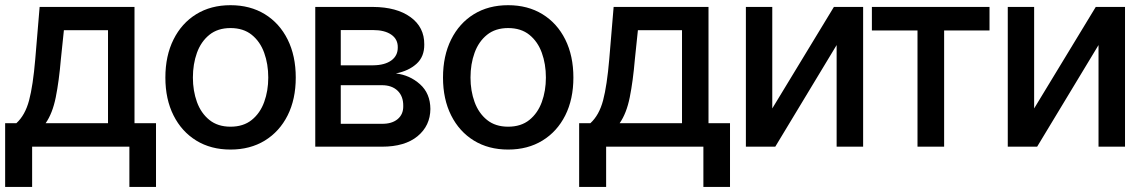

<svg xmlns="http://www.w3.org/2000/svg" viewBox="-23 -573 4465 750"><path d="M-2.9 157.2V-91.8H41Q75.2 -123 90.6 -180.9Q106 -238.8 114.7 -341.8L131.8 -545.9H502.4V-91.8H586.4V157.2H482.4V0H102.5V157.2ZM155.3 -91.8H398.9V-455.1H226.6L214.8 -341.8Q207.5 -255.9 194.8 -192.9Q182.1 -129.9 155.3 -91.8Z M877.4 11.2Q800.8 11.2 743.7 -23.9Q686.5 -59.1 654.8 -122.3Q623 -185.5 623 -270Q623 -355 654.8 -418.7Q686.5 -482.4 743.7 -517.6Q800.8 -552.7 877.4 -552.7Q954.1 -552.7 1011.5 -517.6Q1068.8 -482.4 1100.6 -418.7Q1132.3 -355 1132.3 -270Q1132.3 -185.5 1100.6 -122.3Q1068.8 -59.1 1011.5 -23.9Q954.1 11.2 877.4 11.2ZM877.4 -78.1Q927.7 -78.1 960.4 -104.5Q993.2 -130.9 1009 -174.6Q1024.9 -218.3 1024.9 -270Q1024.9 -322.8 1009 -366.7Q993.2 -410.6 960.4 -437Q927.7 -463.4 877.4 -463.4Q827.6 -463.4 794.9 -437Q762.2 -410.6 746.3 -366.7Q730.5 -322.8 730.5 -270Q730.5 -218.3 746.3 -174.6Q762.2 -130.9 794.9 -104.5Q827.6 -78.1 877.4 -78.1Z M1208.5 0V-545.9H1434.1Q1526.4 -545.4 1580.6 -506.1Q1634.8 -466.8 1634.3 -399.4Q1634.8 -351.6 1604 -323.7Q1573.2 -295.9 1523.4 -286.1Q1577.6 -279.8 1617.7 -243.9Q1657.7 -208 1658.2 -147.5Q1657.7 -82 1608.2 -41Q1558.6 0 1468.8 0ZM1308.1 -317.9H1435.1Q1480 -318.4 1505.6 -336.9Q1531.2 -355.5 1530.8 -388.2Q1531.2 -419.9 1505.4 -437.7Q1479.5 -455.6 1434.1 -455.6H1308.1ZM1308.1 -89.4H1468.8Q1507.8 -88.9 1530.3 -107.7Q1552.7 -126.5 1552.2 -158.7Q1552.7 -196.8 1530.3 -218.5Q1507.8 -240.2 1468.8 -240.2H1308.1Z M1961.9 11.2Q1885.3 11.2 1828.1 -23.9Q1771 -59.1 1739.3 -122.3Q1707.5 -185.5 1707.5 -270Q1707.5 -355 1739.3 -418.7Q1771 -482.4 1828.1 -517.6Q1885.3 -552.7 1961.9 -552.7Q2038.6 -552.7 2095.9 -517.6Q2153.3 -482.4 2185.1 -418.7Q2216.8 -355 2216.8 -270Q2216.8 -185.5 2185.1 -122.3Q2153.3 -59.1 2095.9 -23.9Q2038.6 11.2 1961.9 11.2ZM1961.9 -78.1Q2012.2 -78.1 2044.9 -104.5Q2077.6 -130.9 2093.5 -174.6Q2109.4 -218.3 2109.4 -270Q2109.4 -322.8 2093.5 -366.7Q2077.6 -410.6 2044.9 -437Q2012.2 -463.4 1961.9 -463.4Q1912.1 -463.4 1879.4 -437Q1846.7 -410.6 1830.8 -366.7Q1814.9 -322.8 1814.9 -270Q1814.9 -218.3 1830.8 -174.6Q1846.7 -130.9 1879.4 -104.5Q1912.1 -78.1 1961.9 -78.1Z M2239.3 157.2V-91.8H2283.2Q2317.4 -123 2332.8 -180.9Q2348.1 -238.8 2356.9 -341.8L2374 -545.9H2744.6V-91.8H2828.6V157.2H2724.6V0H2344.7V157.2ZM2397.5 -91.8H2641.1V-455.1H2468.8L2457 -341.8Q2449.7 -255.9 2437 -192.9Q2424.3 -129.9 2397.5 -91.8Z M2993.7 -149.4 3234.4 -545.9H3348.6V0H3245.1V-397L3005.4 0H2890.6V-545.9H2993.7Z M3382.8 -454.1V-545.9H3842.3V-454.1H3665V0H3561V-454.1Z M4016.6 -149.4 4257.3 -545.9H4371.6V0H4268.1V-397L4028.3 0H3913.6V-545.9H4016.6Z"/></svg>

Font: Inter Tight Medium
Style: Regular
Weight: 500
Designer: Rasmus Andersson
Foundry: rsms
Version: Version 3.004; ttfautohint (v1.8.4.7-5d5b)